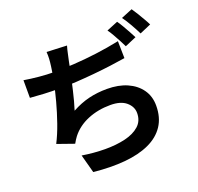

<svg xmlns="http://www.w3.org/2000/svg" viewBox="-155 -1034 1309 1268"><g transform="rotate(-20 500.0 -399.5)"><path d="M414.6 -785.9Q406.7 -759.6 401.6 -734Q396.6 -708.3 390.7 -684Q385.9 -660 379.6 -629Q373.2 -597.9 365.5 -563.5Q357.7 -529 349.6 -493.7Q341.5 -458.3 332.5 -425.3Q323.5 -392.2 314.6 -364.2Q376 -397.5 436 -412Q495.9 -426.4 563.1 -426.4Q644.4 -426.4 704.6 -399.8Q764.8 -373.2 798.6 -325.2Q832.4 -277.2 832.4 -212.5Q832.4 -128.8 793.9 -70.8Q755.3 -12.9 683.7 20Q612.2 52.9 512.8 62Q413.4 71.2 291.6 58.6L256.8 -70.4Q339.2 -57.1 417.8 -56.7Q496.5 -56.4 559.5 -71.4Q622.5 -86.4 659.9 -120Q697.3 -153.6 697.3 -209.1Q697.3 -253.7 659.3 -286.3Q621.2 -318.9 548.1 -318.9Q461.5 -318.9 388.8 -288.8Q316.1 -258.7 271.3 -201.3Q263.6 -190.9 257.2 -181Q250.7 -171 243.5 -157.8L125.2 -199.4Q153.4 -254.1 177.4 -322.8Q201.4 -391.4 220.2 -461.4Q238.9 -531.3 251.2 -591.9Q263.5 -652.4 268.3 -691.1Q272.6 -722.9 273.7 -745.2Q274.8 -767.4 273.1 -792ZM65.9 -668.9Q114.1 -660.8 170.1 -655.5Q226.1 -650.2 273 -650.2Q337 -650.2 414.2 -654.9Q491.3 -659.5 574.7 -670.2Q658.1 -680.9 740.1 -697.9L742.4 -578.1Q694.6 -570.4 636.2 -562.7Q577.7 -555 514.6 -549.1Q451.5 -543.2 389.9 -539.4Q328.3 -535.7 274 -535.7Q216.5 -535.7 163.9 -538.3Q111.3 -540.9 66.1 -544.9ZM779 -820.1Q792 -802.3 806.6 -777.1Q821.2 -752 835 -726.9Q848.8 -701.7 858.3 -682.9L778 -648.6Q768.2 -669.4 754.9 -694.1Q741.6 -718.8 727.5 -743.8Q713.5 -768.8 699.5 -787.6ZM897.3 -865.2Q910.6 -846.4 925.8 -821.2Q941 -795.9 955.3 -771.3Q969.7 -746.7 978.1 -729L898.6 -694.7Q883.2 -726.4 861 -765.6Q838.7 -804.7 818.1 -832.7Z"/></g></svg>

Font: Noto Sans TC Thin
Style: Regular
Weight: 100
Designer: Ryoko NISHIZUKA 西塚涼子 (kana, bopomofo & ideographs); Paul D. Hunt (Latin, Greek & Cyrillic); Sandoll Communications 산돌커뮤니
Foundry: Adobe
Version: Version 2.004-H2;hotconv 1.0.118;makeotfexe 2.5.65603